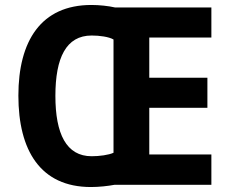

<svg xmlns="http://www.w3.org/2000/svg" viewBox="-20 -744 926 773"><path d="M348 -724C145 -724 54 -579 54 -359C54 -138 143 9 346 9C378 9 415 5 441 0H831V-122H581V-310H815V-431H581V-593H831V-714H443C417 -720 380 -724 348 -724ZM349 -601C381 -601 418 -596 437 -585V-129C418 -120 380 -115 349 -115C247 -115 203 -205 203 -358C203 -511 246 -601 349 -601Z"/></svg>

Font: Noto Sans Gurmukhi SemiCondensed
Style: Bold
Weight: 700
Width: 4
Designer: Jelle Bosma - Monotype Design Team
Foundry: Monotype Imaging Inc.
Version: Version 2.004